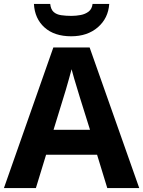

<svg xmlns="http://www.w3.org/2000/svg" viewBox="-20 -959 730 979"><path d="M527 0 475 -170H215L163 0H0L252 -717H437L690 0ZM387 -463Q382 -480 374 -506Q366 -532 358 -559Q350 -586 345 -606Q340 -586 331.5 -556.5Q323 -527 315.5 -500.5Q308 -474 304 -463L253 -297H439ZM537 -939Q532 -866 479 -820Q426 -774 343 -774Q257 -774 207 -819Q157 -864 153 -939H236Q239 -911 253.5 -898Q268 -885 292 -881.5Q316 -878 344 -878Q368 -878 391.5 -882.5Q415 -887 432 -900Q449 -913 452 -939Z"/></svg>

Font: Noto Sans Ol Chiki
Style: Bold
Weight: 700
Designer: Monotype Design Team, Lewis McGuffie
Foundry: Monotype Imaging Inc.
Version: Version 2.003; ttfautohint (v1.8.4.7-5d5b)